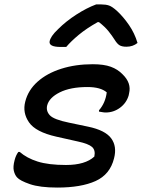

<svg xmlns="http://www.w3.org/2000/svg" viewBox="-20 -836 641 867"><path d="M399 -546Q449 -546 480.5 -534.5Q512 -523 534 -500Q574 -461 563 -415L561 -405Q551 -371 522 -349.5Q493 -328 457 -328Q450 -328 442.5 -329.5Q435 -331 427 -332V-338Q456 -371 462 -419Q434 -443 375 -443Q298 -443 250 -419Q202 -395 193 -360Q187 -335 205 -315.5Q223 -296 292 -282L378 -264Q455 -248 482 -211.5Q509 -175 495 -121Q477 -48 411.5 -18.5Q346 11 239 11Q160 11 115 -4.5Q70 -20 57 -35Q47 -46 42.5 -64.5Q38 -83 46 -113Q52 -136 63 -150H69Q101 -122 150 -106.5Q199 -91 278 -91Q365 -91 406 -129Q412 -158 395.5 -172.5Q379 -187 332 -197L234 -219Q141 -240 111 -283.5Q81 -327 94 -377Q107 -429 149.5 -467Q192 -505 256.5 -525.5Q321 -546 399 -546ZM414 -816H438Q458 -816 472.5 -811Q487 -806 509 -786Q537 -760 562.5 -723Q588 -686 601 -642Q580 -625 551 -625Q531 -625 520 -631.5Q509 -638 498 -656Q486 -675 470 -695Q454 -715 427 -736H421Q371 -708 336 -679Q301 -650 279 -624H254Q200 -624 204 -649Q206 -660 215 -673.5Q224 -687 243 -705Q278 -740 324.5 -770Q371 -800 414 -816Z"/></svg>

Font: Recursive Mn Csl St Med
Style: Italic
Weight: 500
Italic angle: -15°
Monospace: yes
Version: Version 1.079;hotconv 1.0.112;makeotfexe 2.5.65598; ttfautoh